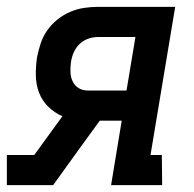

<svg xmlns="http://www.w3.org/2000/svg" viewBox="-46 -540 566 560"><path d="M-26 0V-88H54L136 -201Q113 -211 95 -228.5Q77 -246 68 -269.5Q59 -293 58.5 -319.5Q58 -346 62 -373Q66 -393 72.5 -413Q79 -433 91.5 -451Q104 -469 121.5 -483Q139 -497 159 -505.5Q179 -514 199.5 -517Q220 -520 240 -520H465L393 -88H426L427 0H278L309 -188H245L194 -118L109 0ZM210 -276H323L349 -432H239Q225 -432 211 -427Q197 -422 186 -411.5Q175 -401 169 -387Q163 -373 161 -359Q159 -344 159.5 -329.5Q160 -315 166 -302.5Q172 -290 183.5 -283Q195 -276 210 -276Z"/></svg>

Font: Iosevka Curly Slab Semibold
Style: Italic
Weight: 600
Italic angle: -9°
Monospace: yes
Designer: Belleve Invis
Foundry: Belleve Invis
Version: Version 22.1.2; ttfautohint (v1.8.4)